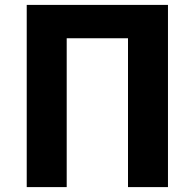

<svg xmlns="http://www.w3.org/2000/svg" viewBox="-20 -763 795 783"><path d="M89 0V-743H665V0H502V-607H252V0Z"/></svg>

Font: Noto Sans KR ExtraBold
Style: Regular
Weight: 800
Designer: Ryoko NISHIZUKA  (kana, bopomofo & ideographs); Paul D. Hunt (Latin, Greek & Cyrillic); Sandoll Communications , Soo-you
Foundry: Adobe
Version: Version 2.004-H2;hotconv 1.0.118;makeotfexe 2.5.65603